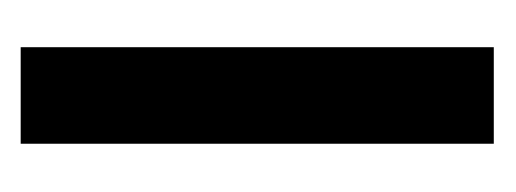

<svg xmlns="http://www.w3.org/2000/svg" viewBox="-172 -316 486 181"><g transform="rotate(90 70.5 -225.0)"><path d="M115 -448V-2H24V-448Z"/></g></svg>

Font: Fundamental  Brigade Condensed
Style: Regular
Weight: 400
Width: 3
Designer: Peter Wiegel, original typeface by Carl Albert Fahrenwaldt 1901
Foundry: Peter Wiegel
Version: Version 0.000 2012 initial release